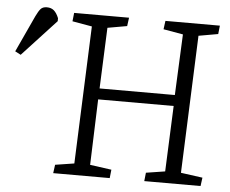

<svg xmlns="http://www.w3.org/2000/svg" viewBox="-211 -776 1000 836"><g transform="rotate(5 289.0 -358.5)"><path d="M548 -337H218L208 -50L302 -37L298 0H51L56 -37L139 -50L163 -651L77 -666L81 -703H321L316 -666L231 -651L220 -385H549L561 -651L475 -666L480 -703H718L714 -666L629 -651L605 -50L700 -37L695 0H449L453 -37L536 -50ZM-135 -501 -160 -514 -86 -674Q-75 -697 -66 -707Q-57 -717 -39 -717Q-20 -717 -8 -706.5Q4 -696 13 -674V-661Z"/></g></svg>

Font: Literata 18pt Light
Style: Italic
Weight: 300
Italic angle: -2°
Designer: Latin by Veronika Burian and Jose Scaglione. Greek by Irene Vlachou. Cyrillic by Vera Evstafieva
Foundry: TypeTogether
Version: Version 3.103;gftools[0.9.29]